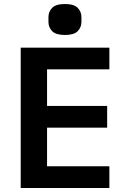

<svg xmlns="http://www.w3.org/2000/svg" viewBox="-20 -935 640 955"><path d="M303 -761Q258 -761 239.5 -780Q221 -799 221 -826V-850Q221 -877 239.5 -896Q258 -915 303 -915Q348 -915 366.5 -896Q385 -877 385 -850V-826Q385 -799 366.5 -780Q348 -761 303 -761ZM83 0V-698H524V-590H214V-408H513V-300H214V-108H524V0Z"/></svg>

Font: IBM Plex Mono SemiBold
Style: Regular
Weight: 600
Monospace: yes
Designer: Mike Abbink, Paul van der Laan, Pieter van Rosmalen
Foundry: Bold Monday
Version: Version 2.3